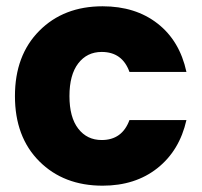

<svg xmlns="http://www.w3.org/2000/svg" viewBox="-20 -586 645 614"><path d="M27.8 -278.8Q27.8 -409.2 105.7 -487.5Q183.6 -565.9 308.1 -565.9Q413.1 -565.9 483.9 -510.7Q554.7 -455.6 576.2 -356H394Q371.1 -419.9 305.2 -419.9Q258.3 -419.9 230.2 -383.3Q202.1 -346.7 202.1 -278.8Q202.1 -210.9 230.2 -174.6Q258.3 -138.2 305.2 -138.2Q370.6 -138.2 394 -202.1H576.2Q554.2 -104.5 483.4 -48.3Q412.6 7.8 308.1 7.8Q183.6 7.8 105.7 -70.1Q27.8 -147.9 27.8 -278.8Z"/></svg>

Font: SVN-Poppins
Style: Bold
Weight: 700
Designer: Ninad Kale (Devanagari), Jonny Pinhorn (Latin)
Foundry: Indian Type Foundry
Version: Version 3.200;PS 1.000;hotconv 16.6.54;makeotf.lib2.5.65590